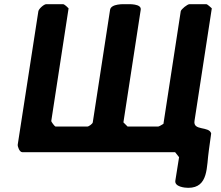

<svg xmlns="http://www.w3.org/2000/svg" viewBox="-20 -727 1061 921"><path d="M969 -707H889C879 -707 849 -683 847 -673L764 -133C761 -131 743 -120 739 -120H592L572 -140L655 -680C660 -710 598 -707 586 -707C574 -707 513 -710 508 -680L425 -140C424 -133 406 -120 399 -120H246C243 -120 225 -143 226 -147L309 -687C306 -690 290 -707 282 -707H202C191 -707 166 -685 164 -673L65 -33C64 -25 73 3 87 3H820L839 27L821 140C817 169 866 174 883 174C982 174 970 71 982 -7C984 -19 991 -75 993 -87C983 -123 905 -98 913 -147L996 -687C993 -689 976 -707 969 -707Z"/></svg>

Font: Asimov Print
Style: CIt
Weight: 500
Designer: Google
Version: Version 2.000980: 2014